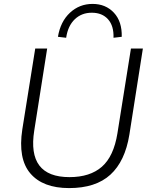

<svg xmlns="http://www.w3.org/2000/svg" viewBox="-20 -953 764 981"><path d="M333 8Q199 8 135 -67Q71 -142 94 -292L160 -705H221L155 -286Q117 -48 335 -48Q440 -48 500.5 -101Q561 -154 580 -272L649 -705H710L641 -265Q619 -129 544 -60.5Q469 8 333 8ZM318 -760 276 -765Q289 -843 337.5 -888Q386 -933 453 -933Q520 -933 562 -888Q604 -843 602 -765L560 -760Q562 -821 532 -854.5Q502 -888 449 -888Q397 -888 362 -854.5Q327 -821 318 -760Z"/></svg>

Font: Nunito Sans Light
Style: Italic
Weight: 300
Italic angle: -9°
Designer: Vernon Adams
Foundry: Vernon Adams
Version: Version 3.006; ttfautohint (v1.8.3)